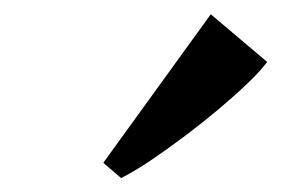

<svg xmlns="http://www.w3.org/2000/svg" viewBox="-20 -862 414 276"><path d="M128.5 -628 283 -841.5 364 -773Q354.5 -760 336.2 -742.5Q318 -725 294.5 -705.2Q271 -685.5 245.8 -666.5Q220.5 -647.5 196.8 -631.5Q173 -615.5 154 -606Z"/></svg>

Font: Merriweather 72pt SemiBold
Style: Italic
Weight: 600
Italic angle: -7.8°
Version: Version 2.101